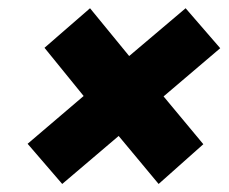

<svg xmlns="http://www.w3.org/2000/svg" viewBox="-20 -565 556 466"><path d="M365 -118.5 268 -235 131 -118.5 47 -216 183 -332 88 -449 198.5 -545 293.5 -429 430.5 -545 514.5 -448 377 -331 473.5 -215Z"/></svg>

Font: Lucymar Sans ExtraBold
Style: Italic
Weight: 800
Italic angle: -10°
Foundry: The League of Moveable Type (original font) / Main changes by Cristiano Sobral with portions from Mirco Monsees
Version: Version 2.00;August 30, 2020;FontCreator 13.0.0.2681 64-bit